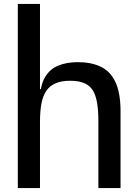

<svg xmlns="http://www.w3.org/2000/svg" viewBox="-20 -950 664 970"><path d="M70 -930H182V-442V0H70ZM477 -397 589 -395V0H477ZM182 -442Q182 -515 206 -557.5Q230 -600 273 -618Q316 -636 373 -636Q442 -636 490 -612.5Q538 -589 563 -536Q588 -483 589 -393L477 -338Q477 -389 471 -427.5Q465 -466 450 -491.5Q435 -517 407 -529.5Q379 -542 334 -542Q291 -542 261.5 -529.5Q232 -517 214.5 -492Q197 -467 189.5 -427.5Q182 -388 182 -334ZM149 -500H195L184 -436L149 -461Z"/></svg>

Font: Matangi
Style: Bold
Weight: 700
Designer: Prashant Pant
Foundry: The Graphic Ant
Version: Version 3.002